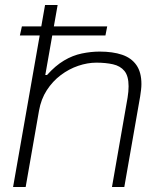

<svg xmlns="http://www.w3.org/2000/svg" viewBox="-20 -743 631 763"><path d="M32 0 159 -723H209L160 -445H167Q200 -482 234.5 -502.5Q269 -523 305.5 -530.5Q342 -538 376 -538Q428 -538 465 -525.5Q502 -513 522 -484.5Q542 -456 542 -409Q542 -398 540.5 -385.5Q539 -373 537 -360L474 0H425L487 -355Q489 -367 490 -378.5Q491 -390 491 -400Q491 -441 474.5 -461Q458 -481 429 -487.5Q400 -494 363 -494Q328 -494 291 -481.5Q254 -469 221.5 -444.5Q189 -420 166 -384.5Q143 -349 135 -303L82 0ZM59 -602 67 -638H406L399 -602Z"/></svg>

Font: Archivo SemiExpanded Thin
Style: Italic
Weight: 250
Width: 6
Italic angle: -10°
Designer: Hector Gatti
Foundry: Omnibus-Type
Version: Version 2.001